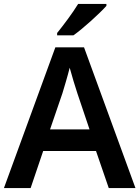

<svg xmlns="http://www.w3.org/2000/svg" viewBox="-20 -958 711 978"><path d="M522 -928V-938H378C351 -893 301 -827 271 -790V-778H354C404 -813 489 -891 522 -928ZM534 0H670L408 -717H262L0 0H136L200 -189H469ZM374 -483 436 -299H235L298 -483C305 -506 325 -572 335 -613C344 -578 365 -510 374 -483Z"/></svg>

Font: Noto Sans Telugu SemiBold
Style: Regular
Weight: 600
Designer: Jelle Bosma - Monotype Design Team
Foundry: Monotype Imaging Inc.
Version: Version 2.005